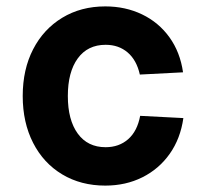

<svg xmlns="http://www.w3.org/2000/svg" viewBox="-20 -568 640 600"><path d="M309 12Q233 12 174.5 -23Q116 -58 83.5 -121.5Q51 -185 51 -268Q51 -351 83.5 -414Q116 -477 174.5 -512.5Q233 -548 309 -548Q372 -548 424 -523Q476 -498 509.5 -451.5Q543 -405 552 -342L417 -335Q407 -380 379 -404Q351 -428 310 -428Q254 -428 223 -385.5Q192 -343 192 -268Q192 -193 223 -150.5Q254 -108 310 -108Q352 -108 380.5 -133Q409 -158 418 -206L553 -199Q544 -135 510.5 -87.5Q477 -40 425 -14Q373 12 309 12Z"/></svg>

Font: Geist Mono
Style: Bold
Weight: 700
Monospace: yes
Designer: Basement.studio, Andrés Briganti, Mateo Zaragoza
Foundry: Basement.studio, Vercel, Andrés Briganti, Guido Ferreyra, Mateo Zaragoza
Version: Version 1.500; ttfautohint (v1.8.4.7-5d5b)